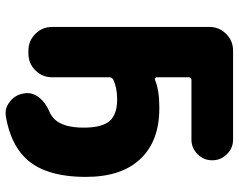

<svg xmlns="http://www.w3.org/2000/svg" viewBox="-104 -692 856 689"><g transform="rotate(90 324.5 -347.0)"><path d="M161.1 -20.5Q126 -20.5 101.1 -45.4Q76.2 -70.3 76.2 -105.5V-669.9Q76.2 -705.1 101.1 -730Q126 -754.9 161.1 -754.9H480.5Q510.7 -754.9 532.7 -732.9Q554.7 -710.9 554.7 -680.2Q554.7 -649.4 532.7 -627.4Q510.7 -605.5 480.5 -605.5H266.6Q256.8 -605.5 256.8 -595.7V-480.5Q256.8 -477.5 259.8 -475.6Q262.7 -473.6 265.6 -474.6Q303.7 -490.2 362.3 -490.2Q366.2 -490.2 369.1 -490.2Q485.4 -490.2 549.8 -422.4Q614.3 -354.5 614.3 -226.6Q614.3 -77.1 544.9 -7.8Q493.2 43.9 397.5 60.5Q391.6 61.5 384.8 61.5Q362.3 61.5 342.8 44.9Q318.4 25.4 314.5 -6.8Q313.5 -11.7 313.5 -15.6Q313.5 -39.1 329.1 -58.6Q347.7 -82 377.9 -94.7Q396.5 -102.5 408.2 -115.2Q437.5 -146.5 437.5 -218.8Q437.5 -284.2 414.1 -311.5Q390.6 -338.9 335.9 -338.9Q294.9 -338.9 265.6 -325.2Q256.8 -320.3 256.8 -310.5V-105.5Q256.8 -70.3 231.9 -45.4Q207 -20.5 171.9 -20.5Z"/></g></svg>

Font: Gen Jyuu GothicX Heavy
Style: Bold
Weight: 900
Designer: [Source Han Sans]
Ryoko NISHIZUKA  (kana & ideographs); Paul D. Hunt (Latin, Greek & Cyrillic); Wenlong ZHANG  (bopomofo
Version: Version 1.002.20150607